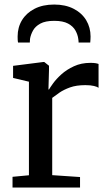

<svg xmlns="http://www.w3.org/2000/svg" viewBox="-20 -846 488 866"><path d="M36.5 0V-48.5L110.5 -55.5V-477.5L39 -494.5V-549L176.5 -566.5H179.5L201 -549.5V-530.5L198.5 -442.5H201Q205.5 -450.5 219.5 -470Q233.5 -489.5 257 -510.8Q280.5 -532 313.5 -547.2Q346.5 -562.5 388 -562.5Q402.5 -562.5 411 -561Q419.5 -559.5 424.5 -557.5V-450Q419 -454.5 404 -458.2Q389 -462 365 -462Q324.5 -462 296 -451.8Q267.5 -441.5 248.2 -428.2Q229 -415 215.5 -404.5V-56L341 -47.5V0ZM224.5 -825.5Q275 -825.5 312 -806.5Q349 -787.5 368.8 -754.8Q388.5 -722 388.5 -681Q388.5 -675 388 -667.5Q387.5 -660 387 -654H334.5Q334.5 -657 334.2 -661.2Q334 -665.5 333 -671Q330.5 -690 320 -708.8Q309.5 -727.5 286.8 -739.8Q264 -752 224.5 -752Q184.5 -752 161.8 -739.5Q139 -727 128.8 -708.2Q118.5 -689.5 115.5 -671Q115 -665.5 114.8 -661.2Q114.5 -657 114.5 -654H61.5Q60 -660 59.8 -667.5Q59.5 -675 59.5 -681.5Q59.5 -722.5 79.2 -755Q99 -787.5 136 -806.5Q173 -825.5 224.5 -825.5Z"/></svg>

Font: Merriweather 20pt
Style: Regular
Weight: 400
Version: Version 2.100